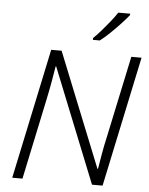

<svg xmlns="http://www.w3.org/2000/svg" viewBox="-62 -998 814 1048"><g transform="rotate(5 345.5 -474.0)"><path d="M45 0 196 -714H253L504 -89H507Q513 -127 521.5 -175Q530 -223 540 -266L635 -714H691L540 0H482L231 -626H228Q222 -588 213.5 -540Q205 -492 195 -445L101 0ZM418 -798Q438 -817 461.5 -844Q485 -871 507 -898.5Q529 -926 543 -948H608V-940Q592 -920 566 -892Q540 -864 511 -836Q482 -808 456 -788H418Z"/></g></svg>

Font: Noto Sans Light
Style: Italic
Weight: 300
Italic angle: -12°
Designer: Monotype Design Team
Foundry: Monotype Imaging Inc.
Version: Version 2.013; ttfautohint (v1.8.4.7-5d5b)